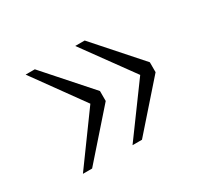

<svg xmlns="http://www.w3.org/2000/svg" viewBox="-93 -618 739 687"><g transform="rotate(-30 277.0 -275.0)"><path d="M438 -261 279 -480H318L481 -296V-255L318 -70H279L438 -287ZM232 -261 74 -480H112L275 -296V-255L112 -70H74L232 -287Z"/></g></svg>

Font: Roboto Serif 20pt Thin
Style: Regular
Weight: 250
Version: Version 1.008